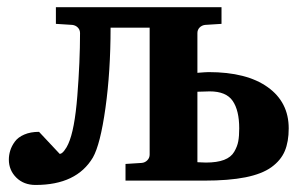

<svg xmlns="http://www.w3.org/2000/svg" viewBox="-20 -508 864 540"><path d="M792 -147Q792 -109.4 781 -83.3Q770 -57.1 743.4 -37.8Q716.8 -18.6 670.2 -9.3Q623.5 0 554.2 0H333V-46.9L378.9 -49.8Q388.2 -50.8 394.5 -57.4Q400.9 -64 400.9 -73.2V-430.2H291Q291 -307.1 276.6 -204.3Q262.2 -101.6 241.2 -64.9Q195.3 12.2 80.1 12.2Q46.9 12.2 25.9 -8.5Q4.9 -29.3 4.9 -59.1Q4.9 -71.8 8.8 -84.5Q12.7 -97.2 21.7 -109.6Q30.8 -122.1 48.3 -129.6Q65.9 -137.2 89.8 -137.2L147.9 -75.2Q153.8 -75.2 160.9 -84.5Q168 -93.8 171.9 -103Q189.9 -142.1 197.5 -238.5Q205.1 -335 205.1 -415Q205.1 -424.3 198.7 -430.7Q192.4 -437 183.1 -438L137.2 -440.9V-487.8H603V-440.9L557.1 -438Q547.9 -437 541.5 -430.7Q535.2 -424.3 535.2 -415V-303.2Q559.6 -305.2 566.9 -305.2Q673.8 -305.2 732.9 -262.9Q792 -220.7 792 -147ZM652.8 -147Q652.8 -197.3 634.5 -224.1Q616.2 -251 569.8 -251Q566.9 -251 553.7 -250.5Q540.5 -250 535.2 -250V-51.8Q537.1 -51.8 546.4 -51.3Q555.7 -50.8 559.1 -50.8Q590.3 -50.8 610.1 -58.3Q629.9 -65.9 638.7 -81.1Q647.5 -96.2 650.1 -110.6Q652.8 -125 652.8 -147Z"/></svg>

Font: Veleka
Style: Bold
Weight: 700
Designer: Stefan Peev, Context Ltd, 2016; SIL International, 1997-2014.
Foundry: Stefan Peev, Context Ltd, 2016
Version: Version 1.000